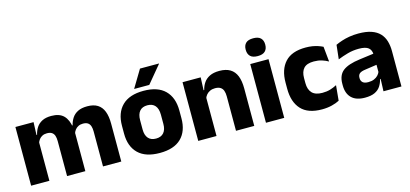

<svg xmlns="http://www.w3.org/2000/svg" viewBox="-61 -1113 3318 1553"><g transform="rotate(-15 1598.0 -336.5)"><path d="M653 0V-293Q653 -319 646.8 -337.8Q640.5 -356.5 625.8 -366.5Q611 -376.5 585 -376.5Q563 -376.5 546.5 -368.2Q530 -360 519 -345.8Q508 -331.5 502.5 -313.5L488 -385H501.5Q509.5 -418 527 -444.8Q544.5 -471.5 575.5 -487.2Q606.5 -503 655 -503Q707.5 -503 740.8 -482.2Q774 -461.5 790 -420.2Q806 -379 806 -317.5V0ZM51 0V-491.5H203L198 -359L204 -354V0ZM352 0V-293Q352 -319 345.8 -337.8Q339.5 -356.5 324.5 -366.5Q309.5 -376.5 284 -376.5Q261.5 -376.5 245 -368.2Q228.5 -360 217.8 -345.8Q207 -331.5 201.5 -313.5L178 -385H204Q211.5 -418.5 228.8 -445Q246 -471.5 276.5 -487.2Q307 -503 353.5 -503Q422 -503 456.8 -467.8Q491.5 -432.5 500.5 -365.5Q502 -355.5 503.5 -341Q505 -326.5 505 -315V0Z M1126.5 14Q1007.5 14 946.8 -45.2Q886 -104.5 886 -212V-276.5Q886 -385.5 947 -445.8Q1008 -506 1126.5 -506Q1245 -506 1305.8 -445.8Q1366.5 -385.5 1366.5 -276.5V-212Q1366.5 -104.5 1306 -45.2Q1245.5 14 1126.5 14ZM1126.5 -106.5Q1169 -106.5 1191.2 -132.2Q1213.5 -158 1213.5 -205.5V-283Q1213.5 -333 1191.2 -359Q1169 -385 1126.5 -385Q1084 -385 1061.8 -359Q1039.5 -333 1039.5 -283V-205.5Q1039.5 -158 1061.8 -132.2Q1084 -106.5 1126.5 -106.5ZM1146.5 -687H1305.5V-685L1185 -540H1059V-541.5Z M1766.5 0V-289Q1766.5 -316 1759.5 -335.8Q1752.5 -355.5 1736 -366Q1719.5 -376.5 1691 -376.5Q1667.5 -376.5 1649.5 -368.2Q1631.5 -360 1619.2 -345.8Q1607 -331.5 1601 -313.5L1577.5 -385H1603.5Q1611.5 -418.5 1629.8 -445Q1648 -471.5 1680 -487.2Q1712 -503 1761 -503Q1816 -503 1851 -481.8Q1886 -460.5 1902.8 -418.5Q1919.5 -376.5 1919.5 -313.5V0ZM1450.5 0V-491.5H1602.5L1597.5 -368.5L1603.5 -354V0Z M2017.5 0V-491.5H2170.5V0ZM2094 -538Q2051 -538 2031.5 -557.8Q2012 -577.5 2012 -611V-614.5Q2012 -648 2031.5 -667.5Q2051 -687 2094 -687Q2136 -687 2155.8 -667.5Q2175.5 -648 2175.5 -614.5V-611Q2175.5 -577 2155.8 -557.5Q2136 -538 2094 -538Z M2484.5 13Q2367.5 13 2311 -48.5Q2254.5 -110 2254.5 -221.5V-272.5Q2254.5 -382 2311 -443.5Q2367.5 -505 2484 -505Q2514 -505 2540 -500.8Q2566 -496.5 2588 -489Q2610 -481.5 2626.5 -473L2639 -346.5Q2614.5 -360.5 2585 -369.8Q2555.5 -379 2518.5 -379Q2460.5 -379 2434.5 -351Q2408.5 -323 2408.5 -270V-227.5Q2408.5 -173.5 2436 -144.5Q2463.5 -115.5 2522 -115.5Q2558.5 -115.5 2587.8 -124.2Q2617 -133 2643.5 -147L2631.5 -20Q2605.5 -6 2567.5 3.5Q2529.5 13 2484.5 13Z M3001.5 0 3006 -123 3002.5 -130.5V-284L3001.5 -304Q3001.5 -345 2977.5 -364.5Q2953.5 -384 2897 -384Q2847.5 -384 2803 -371.5Q2758.5 -359 2719 -343L2732 -461.5Q2755.5 -472.5 2784.8 -482.2Q2814 -492 2849.5 -498Q2885 -504 2925.5 -504Q2990 -504 3033.5 -489Q3077 -474 3103 -446.5Q3129 -419 3140.5 -380.8Q3152 -342.5 3152 -296.5V0ZM2845 11.5Q2771.5 11.5 2733.5 -25.5Q2695.5 -62.5 2695.5 -131V-144.5Q2695.5 -217 2740.2 -251.8Q2785 -286.5 2882.5 -299L3014.5 -316.5L3023.5 -224.5L2906.5 -207.5Q2871 -203 2856.5 -191Q2842 -179 2842 -155.5V-152Q2842 -129.5 2856.5 -116.2Q2871 -103 2903 -103Q2931 -103 2951.2 -111.5Q2971.5 -120 2984.5 -133.8Q2997.5 -147.5 3004 -164.5L3025.5 -102.5H3000.5Q2992.5 -70.5 2975.8 -44.5Q2959 -18.5 2927.5 -3.5Q2896 11.5 2845 11.5Z"/></g></svg>

Font: Anek Odia
Style: Bold
Weight: 700
Designer: Yesha Goshar & Mahesh Sahu (Odia), Yesha Goshar (Latin)
Foundry: Ek Type
Version: Version 1.003